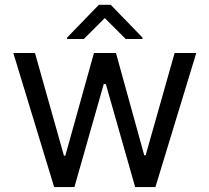

<svg xmlns="http://www.w3.org/2000/svg" viewBox="-20 -761 852 781"><path d="M200.3 0 34.1 -545.5H122.2L240.1 -127.8H245.7L362.2 -545.5H451.7L566.8 -129.3H572.4L690.3 -545.5H778.4L612.2 0H529.8L410.5 -419H402L282.7 0ZM321 -602.3 406.2 -687.5 491.5 -602.3H559.7V-608L430.4 -741.5H382.1L252.8 -608V-602.3Z"/></svg>

Font: Inter UI
Style: Regular
Weight: 400
Designer: Rasmus Andersson
Foundry: rsms
Version: 3.2;8d6f07862